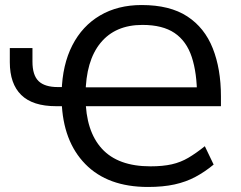

<svg xmlns="http://www.w3.org/2000/svg" viewBox="-20 -734 958 763"><path d="M568 9Q408 9 319 -82Q230 -173 225 -332L246 -312H203Q110 -312 64.5 -356.5Q19 -401 19 -487V-543H109V-489Q109 -435 133.5 -411.5Q158 -388 210 -388H238L225 -370Q228 -477 267.5 -554Q307 -631 377.5 -672.5Q448 -714 543 -714Q655 -714 724 -669Q793 -624 825.5 -542Q858 -460 858 -351V-312H302L320 -345Q321 -213 385 -143Q449 -73 578 -73Q627 -73 662.5 -81Q698 -89 728.5 -107Q759 -125 794 -153L829 -80Q794 -51 756.5 -31Q719 -11 673.5 -1Q628 9 568 9ZM546 -635Q438 -635 379.5 -563.5Q321 -492 320 -359L302 -387H787L763 -352Q763 -444 742 -507.5Q721 -571 673.5 -603Q626 -635 546 -635Z"/></svg>

Font: Mulish Medium
Style: Regular
Weight: 500
Designer: Vernon Adams
Foundry: Vernon Adams
Version: Version 3.603; ttfautohint (v1.8.3)